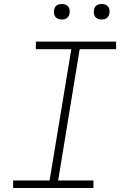

<svg xmlns="http://www.w3.org/2000/svg" viewBox="-20 -944 640 964"><path d="M46 0V-38H229L338 -697H160V-735H563V-697H380L272 -38H449V0ZM490 -846Q481 -846 472.5 -849Q464 -852 458.5 -859Q453 -866 451.5 -875.5Q450 -885 452 -895Q453 -901 456 -907Q459 -913 465 -917Q471 -921 477.5 -922.5Q484 -924 490 -924Q500 -924 508.5 -921Q517 -918 522.5 -911Q528 -904 529.5 -894.5Q531 -885 529 -875Q528 -869 524.5 -863Q521 -857 515.5 -853Q510 -849 503.5 -847.5Q497 -846 490 -846ZM290 -846Q281 -846 272.5 -849Q264 -852 258.5 -859Q253 -866 251.5 -875.5Q250 -885 252 -895Q253 -901 256 -907Q259 -913 265 -917Q271 -921 277.5 -922.5Q284 -924 290 -924Q300 -924 308.5 -921Q317 -918 322.5 -911Q328 -904 329.5 -894.5Q331 -885 329 -875Q328 -869 324.5 -863Q321 -857 315.5 -853Q310 -849 303.5 -847.5Q297 -846 290 -846Z"/></svg>

Font: Iosevka Curly XLtExObl
Style: Regular
Weight: 200
Width: 7
Italic angle: -9°
Monospace: yes
Designer: Belleve Invis
Foundry: Belleve Invis
Version: Version 11.0.1; ttfautohint (v1.8.3)